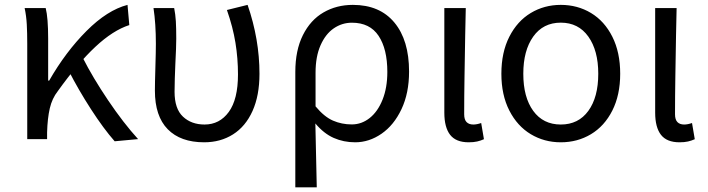

<svg xmlns="http://www.w3.org/2000/svg" viewBox="-20 -576 2930 795"><path d="M82 -542.6H169.2Q179.4 -502.4 179.4 -415.8V-242.2H183.6Q252 -361.4 338.2 -447.8Q424.4 -534.2 508 -555.8L515.4 -472.2Q447.8 -450.4 374.8 -382.1Q301.8 -313.8 219.6 -199Q195.6 -168.6 186.1 -127.2Q176.6 -85.8 175 -27.8V0H92.8V-394.4Q92.8 -439.4 90.9 -474.8Q89 -510.2 82 -542.6ZM264.6 -282.8 322.6 -337Q364.2 -254.8 427.5 -160.9Q490.8 -67 551.8 0L454.8 9Q408.8 -43.2 356.8 -123.7Q304.8 -204.2 264.6 -282.8Z M621.4 -200.6Q621.4 -232.4 623.4 -297.6Q625.4 -362.4 625.4 -394.4Q625.4 -478.2 615.6 -542.6H701.2Q706.4 -516.4 708.1 -488.2Q709.8 -460 709.8 -415.8Q709.8 -383.2 706 -309.8Q704.8 -280.2 703.8 -251.4Q702.8 -222.6 702.8 -196Q702.8 -125.6 737.6 -93Q772.4 -60.4 827 -60.4Q889.4 -60.4 927.4 -112.6Q965.4 -164.8 965.4 -268Q965.4 -334.2 954.9 -398.9Q944.4 -463.6 919.6 -534.6L1005.2 -555.8Q1054.4 -413.2 1054.4 -270.4Q1054.4 -180.4 1025.6 -116.4Q996.8 -52.4 944.9 -19.6Q893 13.2 825.4 13.2Q727.6 13.2 674.5 -40.9Q621.4 -95 621.4 -200.6Z M1441 -555.8Q1552.4 -555.8 1613.1 -482.6Q1673.8 -409.4 1673.8 -279.6Q1673.8 -190.4 1642.4 -124Q1611 -57.6 1559.7 -22.2Q1508.4 13.2 1450.6 13.2Q1402.8 13.2 1361.8 -4.9Q1320.8 -23 1285.8 -64.8Q1288.8 67.4 1291.6 199.6H1202.8V-278Q1202.8 -367.8 1234.2 -430.6Q1265.6 -493.4 1319.6 -524.6Q1373.6 -555.8 1441 -555.8ZM1583.8 -278.2Q1583.8 -373.2 1547.6 -427.6Q1511.4 -482 1437.2 -482Q1396.2 -482 1362 -458.6Q1327.8 -435.2 1307.2 -388.4Q1286.6 -341.6 1286.6 -275V-135.6Q1322.4 -92.4 1358.7 -76.6Q1395 -60.8 1436.6 -60.8Q1477.2 -60.8 1510.7 -87.3Q1544.2 -113.8 1564 -163.3Q1583.8 -212.8 1583.8 -278.2Z M1819.8 -109.8V-542.6H1908.6L1906.2 -430.6Q1904.8 -346 1903.4 -261.4Q1902 -176.8 1902 -103Q1902 -80.6 1911.9 -70.5Q1921.8 -60.4 1939.8 -60.4Q1954.2 -60.4 1972.4 -66.6L1983.8 0.4Q1970.6 6.4 1955.9 9.8Q1941.2 13.2 1920.8 13.2Q1867.8 13.2 1843.8 -17.8Q1819.8 -48.8 1819.8 -109.8Z M2056 -270.6Q2056 -359.2 2088.9 -423.9Q2121.8 -488.6 2177.7 -522.2Q2233.6 -555.8 2302 -555.8Q2371.2 -555.8 2427.1 -522.2Q2483 -488.6 2515.5 -423.9Q2548 -359.2 2548 -270.6Q2548 -182.8 2515.5 -118.4Q2483 -54 2427.1 -20.4Q2371.2 13.2 2302 13.2Q2233.6 13.2 2177.7 -20.4Q2121.8 -54 2088.9 -118.4Q2056 -182.8 2056 -270.6ZM2457.2 -270.6Q2457.2 -366.8 2416.1 -424.5Q2375 -482.2 2302 -482.2Q2229 -482.2 2187.9 -424.5Q2146.8 -366.8 2146.8 -270.6Q2146.8 -173.4 2187.9 -116.9Q2229 -60.4 2302 -60.4Q2375 -60.4 2416.1 -116.9Q2457.2 -173.4 2457.2 -270.6Z M2692.8 -109.8V-542.6H2781.6L2779.2 -430.6Q2777.8 -346 2776.4 -261.4Q2775 -176.8 2775 -103Q2775 -80.6 2784.9 -70.5Q2794.8 -60.4 2812.8 -60.4Q2827.2 -60.4 2845.4 -66.6L2856.8 0.4Q2843.6 6.4 2828.9 9.8Q2814.2 13.2 2793.8 13.2Q2740.8 13.2 2716.8 -17.8Q2692.8 -48.8 2692.8 -109.8Z"/></svg>

Font: 寒蝉端黑体 Light
Style: Regular
Weight: 300
Designer: ChillDuanSans {Warren2060}; 
Source Han Sans {Ryoko NISHIZUKA 西塚涼子 (kana, bopomofo & ideographs); Paul D. Hunt (Latin, G
Foundry: ChillType&Adobe
Version: Version 1.300;Glyphs 3.3 (3306)